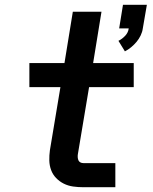

<svg xmlns="http://www.w3.org/2000/svg" viewBox="-20 -784 640 804"><path d="M503 -569 476 -613Q492 -621 504.5 -634.5Q517 -648 519 -665H479L495 -764H595L578 -665Q576 -650 569 -635.5Q562 -621 552 -609Q542 -597 529.5 -586.5Q517 -576 503 -569ZM329 0Q307 0 286 -3Q265 -6 247 -15Q229 -24 215 -38.5Q201 -53 194 -72Q187 -91 186.5 -112Q186 -133 189 -155L233 -419H103V-520H250L285 -735H405L370 -520H540V-419H353L306 -138Q305 -132 305.5 -125Q306 -118 308.5 -112.5Q311 -107 316.5 -104Q322 -101 329 -101H463V0Z"/></svg>

Font: Iosevka SS04 Extended
Style: Bold Italic
Weight: 700
Width: 7
Italic angle: -9°
Monospace: yes
Designer: Belleve Invis
Foundry: Belleve Invis
Version: Version 19.0.0; ttfautohint (v1.8.4)